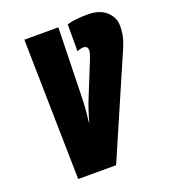

<svg xmlns="http://www.w3.org/2000/svg" viewBox="-133 -821 812 918"><g transform="rotate(-20 273.0 -362.0)"><path d="M93 -714H266L257 -353Q256 -306 247 -229Q271 -313 288 -351L357 -522Q367 -548 367 -562Q367 -583 344 -583Q337 -583 327.5 -580.5Q318 -578 313 -574V-712Q351 -724 419 -724Q479 -724 512.5 -693.5Q546 -663 546 -619Q546 -597 542 -574Q538 -551 525 -519L300 0H107Z"/></g></svg>

Font: Noto Sans UI CondBlack
Style: Italic
Weight: 900
Width: 3
Italic angle: -12°
Designer: Monotype Design Team
Foundry: Monotype Imaging Inc.
Version: Version 1.001